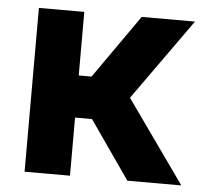

<svg xmlns="http://www.w3.org/2000/svg" viewBox="-44 -591 675 637"><g transform="rotate(5 293.0 -272.5)"><path d="M60.4 0V-545.5H211.6V-333.8H254.3L402.7 -545.5H580.3L387.4 -274.9L582.4 0H402.7L268.1 -193.5H211.6V0Z"/></g></svg>

Font: Inter Zeller
Style: Bold
Weight: 700
Designer: Rasmus Andersson; Joe Bland
Foundry: zeller
Version: Version 3.015;git-dec3a8cb1